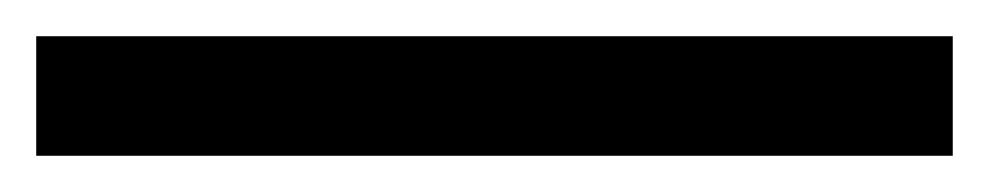

<svg xmlns="http://www.w3.org/2000/svg" viewBox="-23 -846 546 106"><path d="M503 -760V-826H-3V-760Z"/></svg>

Font: Noto Sans Math
Style: Regular
Weight: 400
Designer: Monotype Design Team, Delve Withrington, Jeff Kellem
Foundry: Monotype Imaging Inc., Delve Fonts LLC
Version: Version 3.000